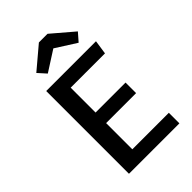

<svg xmlns="http://www.w3.org/2000/svg" viewBox="-273 -1054 1161 1161"><g transform="rotate(-45 307.5 -473.5)"><path d="M234.9 -617.4V-404.6H491.3V-314.4H234.9V-90.3H547.2V0H115.9V-707.7H541.5L528.2 -617.4ZM366.2 -946.7 506.2 -827.2 461 -775.4 328.7 -859.5 197.4 -775.4 150.8 -827.2 292.3 -946.7Z"/></g></svg>

Font: Fira Code Medium
Style: Regular
Weight: 500
Designer: Carrois Corporate, Edenspiekermann AG, Nikita Prokopov
Foundry: Carrois Corporate, Edenspiekermann AG, Nikita Prokopov
Version: Version 6.002